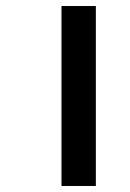

<svg xmlns="http://www.w3.org/2000/svg" viewBox="-20 -617 431 637"><path d="M184 0V-597H298V0Z"/></svg>

Font: Noto Sans Gujarati UI SemiBold
Style: Regular
Weight: 600
Designer: Jelle Bosma - Monotype Design Team, Universal Thirst
Foundry: Monotype Imaging Inc.
Version: Version 2.106; ttfautohint (v1.8.4.7-5d5b)